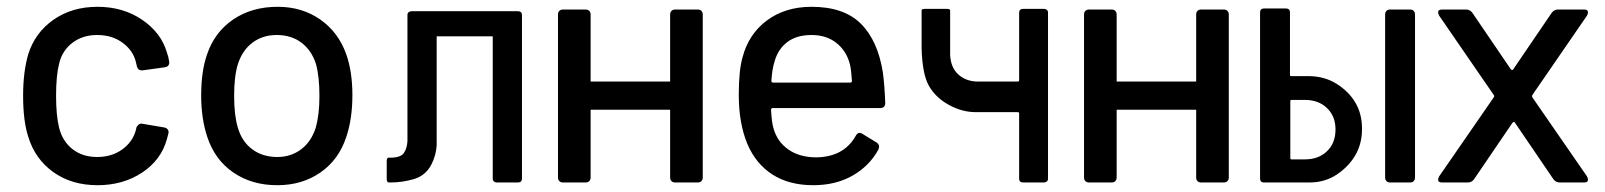

<svg xmlns="http://www.w3.org/2000/svg" viewBox="-20 -537 4722 565"><path d="M63 -135Q48 -181 48 -256Q48 -325 63 -377Q83 -441 137.5 -479Q192 -517 267 -517Q342 -517 398 -479Q454 -441 471 -383Q476 -370 478 -355V-353Q478 -341 465 -339L400 -330H397Q386 -330 383 -341L380 -354Q372 -388 341 -411Q310 -434 266 -434Q223 -434 193 -411Q163 -388 154 -350Q145 -314 145 -255Q145 -197 154 -161Q164 -121 193.5 -98Q223 -75 266 -75Q309 -75 340 -97.5Q371 -120 380 -155L381 -159V-160Q382 -165 387 -169.5Q392 -174 398 -173L463 -162Q477 -159 476 -146Q475 -142 471 -127Q454 -66 398 -29Q342 8 267 8Q191 8 137 -30.5Q83 -69 63 -135Z M590 -134Q572 -188 572 -256Q572 -327 589 -376Q611 -442 666 -479.5Q721 -517 797 -517Q869 -517 922.5 -479.5Q976 -442 999 -377Q1017 -326 1017 -257Q1017 -187 999 -134Q977 -67 923 -29.5Q869 8 796 8Q721 8 666.5 -29.5Q612 -67 590 -134ZM909 -161Q920 -199 920 -255Q920 -311 910 -348Q897 -389 867 -411.5Q837 -434 794 -434Q753 -434 723 -411.5Q693 -389 680 -348Q669 -313 669 -255Q669 -197 680 -161Q692 -120 722.5 -97.5Q753 -75 796 -75Q836 -75 866 -97.5Q896 -120 909 -161Z M1179 -122V-493Q1179 -498 1182.5 -501Q1186 -504 1191 -504H1504Q1510 -504 1513 -501Q1516 -498 1516 -493V-11Q1516 -6 1513 -3Q1510 0 1504 0H1442Q1437 0 1433.5 -3Q1430 -6 1430 -11V-430H1265V-109Q1263 -79 1249 -52Q1232 -20 1198 -10Q1164 0 1129 0H1124Q1121 0 1119.5 -3Q1118 -6 1118 -11V-62Q1118 -73 1123 -73H1128Q1160 -73 1169 -87.5Q1178 -102 1179 -122Z M1718 -214V-15Q1718 -8 1714 -4Q1710 0 1703 0H1637Q1630 0 1626 -4Q1622 -8 1622 -15V-494Q1622 -501 1626 -505Q1630 -509 1637 -509H1703Q1710 -509 1714 -505Q1718 -501 1718 -494V-297H1952V-494Q1952 -501 1956 -505Q1960 -509 1967 -509H2033Q2040 -509 2044 -505Q2048 -501 2048 -494V-15Q2048 -8 2044 -4Q2040 0 2033 0H1967Q1960 0 1956 -4Q1952 -8 1952 -15V-214Z M2498 -137Q2503 -146 2509 -146Q2514 -146 2518 -143L2559 -118Q2567 -113 2567 -105L2565 -97Q2538 -48 2488.5 -20Q2439 8 2373 8Q2302 8 2253 -23.5Q2204 -55 2179 -114Q2154 -175 2154 -257Q2154 -330 2165 -368Q2183 -437 2237 -477Q2291 -517 2368 -517Q2463 -517 2513 -467.5Q2563 -418 2578 -324Q2583 -287 2585 -234Q2585 -219 2570 -219H2254Q2249 -219 2249 -214Q2251 -176 2256 -160Q2267 -120 2300 -97Q2333 -74 2382 -74Q2463 -75 2498 -137ZM2259 -355Q2252 -333 2250 -299Q2250 -294 2255 -294H2482Q2487 -294 2487 -299Q2485 -332 2481 -348Q2471 -387 2441.5 -410.5Q2412 -434 2368 -434Q2324 -434 2296.5 -413Q2269 -392 2259 -355Z M2776 -375Q2778 -337 2801 -317Q2824 -297 2858 -297H2975Q2979 -297 2979 -301V-500Q2979 -505 2982 -508Q2985 -511 2991 -511H3052Q3057 -511 3060.5 -508Q3064 -505 3064 -500V-11Q3064 -6 3060.5 -3Q3057 0 3052 0H2991Q2985 0 2982 -3Q2979 -6 2979 -11V-203Q2979 -207 2975 -207H2851Q2811 -207 2772 -228.5Q2733 -250 2713.5 -284.5Q2694 -319 2692 -395V-506Q2692 -509 2695 -510Q2698 -511 2704 -511H2764Q2770 -511 2773 -510Q2776 -509 2776 -506Z M3266 -214V-15Q3266 -8 3262 -4Q3258 0 3251 0H3185Q3178 0 3174 -4Q3170 -8 3170 -15V-494Q3170 -501 3174 -505Q3178 -509 3185 -509H3251Q3258 -509 3262 -505Q3266 -501 3266 -494V-297H3500V-494Q3500 -501 3504 -505Q3508 -509 3515 -509H3581Q3588 -509 3592 -505Q3596 -501 3596 -494V-15Q3596 -8 3592 -4Q3588 0 3581 0H3515Q3508 0 3504 -4Q3500 -8 3500 -15V-214Z M3833 0H3699Q3694 0 3691 -3Q3688 -6 3688 -11V-501Q3688 -506 3691 -509Q3694 -512 3699 -512H3765Q3770 -512 3773 -509Q3776 -506 3776 -501V-316Q3776 -313 3780 -313H3830Q3877 -313 3913 -290.5Q3949 -268 3968.5 -235Q3988 -202 3988 -158Q3988 -114 3968.5 -80.5Q3949 -47 3914 -23.5Q3879 0 3833 0ZM3820 -243H3780Q3777 -243 3777 -239V-72Q3777 -68 3780 -68H3820Q3860 -68 3885 -92Q3910 -116 3910 -156Q3910 -195 3885 -219Q3860 -243 3820 -243ZM4056 -15V-494Q4056 -501 4060 -505Q4064 -509 4070 -509H4130Q4136 -509 4140 -505Q4144 -501 4144 -494V-15Q4144 -8 4140 -4Q4136 0 4130 0H4070Q4064 0 4060 -4Q4056 -8 4056 -15Z M4212 -8Q4212 -12 4215 -18L4376 -251Q4378 -254 4376 -257L4215 -491Q4212 -497 4212 -501Q4212 -509 4224 -509H4294Q4306 -509 4313 -499L4426 -333Q4428 -331 4430 -331Q4432 -331 4433 -333L4546 -499Q4553 -509 4565 -509H4641Q4653 -509 4653 -501Q4653 -497 4650 -491L4489 -257Q4488 -254 4489 -251L4650 -18Q4653 -12 4653 -8Q4653 0 4641 0H4570Q4558 0 4551 -10L4438 -176Q4437 -178 4435 -178Q4433 -178 4431 -176L4318 -10Q4311 0 4299 0H4224Q4212 0 4212 -8Z"/></svg>

Font: Barlow_Medium_SS
Style: Regular
Weight: 500
Designer: Jeremy Tribby
Foundry: Jeremy Tribby
Version: Version 1.101 August 23, 2024